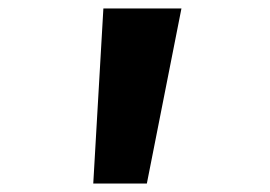

<svg xmlns="http://www.w3.org/2000/svg" viewBox="-20 -512 640 455"><path d="M328 -77H201L225 -492H410Z"/></svg>

Font: Dela Gothic One
Style: Regular
Weight: 400
Designer: aratakana
Foundry: aratakana
Version: Version 1.004